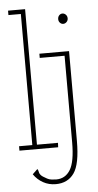

<svg xmlns="http://www.w3.org/2000/svg" viewBox="-58 -700 465 909"><g transform="rotate(-5 175.0 -246.0)"><path d="M12 0V-21H75V-644H16V-665H97V-21H197L196 0ZM271 -580Q262 -580 255.5 -587Q249 -594 249 -604Q249 -615 255.5 -622Q262 -629 271 -629Q280 -629 287 -622Q294 -615 294 -604Q294 -594 287 -587Q280 -580 271 -580ZM170 173Q137 173 110 158Q83 143 65 117L89 94Q94 102 94.5 108.5Q95 115 101.5 123Q108 131 131 143Q140 148 152 149.5Q164 151 174 151Q217 151 240.5 113Q264 75 264 -18V-429H146V-449H287V-22Q287 88 257 130.5Q227 173 170 173Z"/></g></svg>

Font: Inconsolata ExtraCondensed ExtraLight
Style: Regular
Weight: 200
Width: 2
Monospace: yes
Designer: Raph Levien, Cyreal, Brenton Simpson
Foundry: Raph Levien, Cyreal, Google
Version: Version 3.001; ttfautohint (v1.8.2.53-6de2)